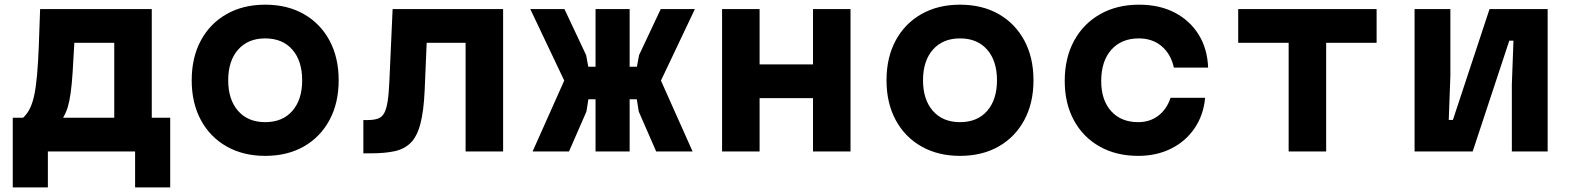

<svg xmlns="http://www.w3.org/2000/svg" viewBox="-20 -654 6790 829"><path d="M35.1 155V-145.6H79.7Q97.7 -162.1 109.5 -186.6Q121.4 -211.1 128.7 -246.9Q135.9 -282.6 140.3 -333.9Q144.7 -385.1 147.5 -454.3Q150.2 -523.5 153.2 -614.9H635.3V-145.6H714.9V155H563.3V0H186.7V155ZM252.2 -145.6H473.3V-469.3H301Q297 -394.6 293.6 -342.4Q290.3 -290.1 285.2 -253.7Q280.2 -217.3 272.6 -191.8Q264.9 -166.4 252.2 -145.6Z M1125.1 19Q1030.3 19 958.6 -21.6Q886.9 -62.3 847.3 -135.7Q807.7 -209.2 807.7 -307.4Q807.7 -405.7 847.3 -479.2Q886.9 -552.6 958.5 -593.2Q1030.1 -633.8 1124.9 -633.8Q1220.7 -633.8 1291.9 -593.2Q1363.1 -552.6 1402.7 -479.2Q1442.3 -405.7 1442.3 -307.4Q1442.3 -209.2 1402.7 -135.7Q1363.1 -62.3 1292 -21.6Q1220.9 19 1125.1 19ZM1125 -126.6Q1199.9 -126.6 1242.3 -175.2Q1284.7 -223.9 1284.7 -307.4Q1284.7 -391 1242.3 -439.6Q1199.9 -488.2 1125 -488.2Q1050.7 -488.2 1008 -439.6Q965.3 -391 965.3 -307.4Q965.3 -223.9 1008 -175.2Q1050.7 -126.6 1125 -126.6Z M1548.9 8V-135.6H1565.1Q1593.1 -135.6 1610.8 -141.5Q1628.4 -147.3 1638.3 -164.6Q1648.2 -181.9 1653.6 -215.5Q1658.9 -249 1661.2 -303.4L1675.2 -614.9H2152.3V0H1990.3V-469.3H1822.3L1813.7 -266Q1809.7 -174.5 1795.1 -119.3Q1780.5 -64.2 1752.9 -37.1Q1725.3 -10 1683.2 -1Q1641 8 1582.6 8Z M2813.2 0 2738 -172.3 2729.5 -225.4H2688.6V-366H2730L2739.3 -416.1L2832.9 -614.9H2980.4L2833.8 -306.1L2970.4 0ZM2279.6 0 2416.2 -306.1 2269.6 -614.9H2417.1L2510.7 -416.1L2520 -366H2561.4V-225.4H2520.5L2512 -172.3L2436.8 0ZM2551.4 0V-614.9H2698.6V0Z M3097.7 0V-614.9H3259.7V-376H3490.3V-614.9H3652.3V0H3490.3V-230.4H3259.7V0Z M4125.1 19Q4030.3 19 3958.6 -21.6Q3886.9 -62.3 3847.3 -135.7Q3807.7 -209.2 3807.7 -307.4Q3807.7 -405.7 3847.3 -479.2Q3886.9 -552.6 3958.5 -593.2Q4030.1 -633.8 4124.9 -633.8Q4220.7 -633.8 4291.9 -593.2Q4363.1 -552.6 4402.7 -479.2Q4442.3 -405.7 4442.3 -307.4Q4442.3 -209.2 4402.7 -135.7Q4363.1 -62.3 4292 -21.6Q4220.9 19 4125.1 19ZM4125 -126.6Q4199.9 -126.6 4242.3 -175.2Q4284.7 -223.9 4284.7 -307.4Q4284.7 -391 4242.3 -439.6Q4199.9 -488.2 4125 -488.2Q4050.7 -488.2 4008 -439.6Q3965.3 -391 3965.3 -307.4Q3965.3 -223.9 4008 -175.2Q4050.7 -126.6 4125 -126.6Z M4894.2 19Q4799.2 19 4727.7 -21.5Q4656.1 -62 4616.7 -134.7Q4577.2 -207.4 4577.2 -304.4Q4577.2 -403.4 4617.3 -477.5Q4657.4 -551.6 4729.9 -592.7Q4802.3 -633.8 4898.3 -633.8Q4986.1 -633.8 5051.7 -599.8Q5117.4 -565.7 5155.3 -504.7Q5193.3 -443.7 5196.3 -362.1H5048.5Q5035.5 -420.9 4995.5 -454.6Q4955.6 -488.2 4897.2 -488.2Q4821.9 -488.2 4778.3 -439.1Q4734.7 -389.9 4734.7 -304.5Q4734.7 -221.5 4777.7 -174.1Q4820.6 -126.6 4894.2 -126.6Q4945.1 -126.6 4981.6 -154.7Q5018.2 -182.7 5034 -231.8H5183.3Q5176.5 -156.9 5137.8 -100.2Q5099.1 -43.5 5036.5 -12.3Q4973.9 19 4894.2 19Z M5544 0V-469.3H5326.2V-614.9H5923.8V-469.3H5706V0Z M6087.7 0V-614.9H6242.3V-326.2L6235.3 -136.3H6253.3L6411.4 -614.9H6662.3V0H6507.7V-288.7L6514.7 -478.5H6496.7L6338.6 0Z"/></svg>

Font: Martian Mono SemiExpanded
Style: Regular
Weight: 400
Width: 6
Monospace: yes
Designer: Roman Shamin
Foundry: Evil Martians
Version: Version 1.000